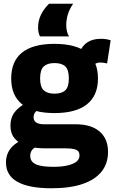

<svg xmlns="http://www.w3.org/2000/svg" viewBox="-20 -789 618 1029"><path d="M256 220Q135 220 73.5 185.5Q12 151 12 82Q12 55 21.5 32.5Q31 10 50.5 -8Q70 -26 99 -39L183 -8Q169 -1 160 6.5Q151 14 146.5 23.5Q142 33 142 46Q142 66 154 79Q166 92 193.5 98.5Q221 105 267 105Q312 105 343 97.5Q374 90 390 77Q406 64 406 45Q406 30 399.5 22Q393 14 377 10Q361 6 331 6H222Q165 6 123 -7Q81 -20 58.5 -47Q36 -74 36 -115Q36 -158 57.5 -186.5Q79 -215 117 -235L201 -211Q181 -201 170.5 -189.5Q160 -178 160 -160Q160 -142 174 -132.5Q188 -123 217 -123H385Q469 -123 514 -84Q559 -45 559 25Q559 87 524.5 130.5Q490 174 422.5 197Q355 220 256 220ZM272 -183Q157 -183 98.5 -230Q40 -277 40 -368Q40 -461 98.5 -507.5Q157 -554 272 -554Q387 -554 446 -507.5Q505 -461 505 -368Q505 -277 446 -230Q387 -183 272 -183ZM272 -287Q311 -287 330 -305Q349 -323 349 -368Q349 -415 330 -433Q311 -451 272 -451Q234 -451 214.5 -433Q195 -415 195 -368Q195 -323 214.5 -305Q234 -287 272 -287ZM468 -424 406 -508Q421 -545 449.5 -563Q478 -581 521 -581Q536 -581 549 -579Q562 -577 573 -573L554 -449Q546 -451 537 -452.5Q528 -454 518 -454Q502 -454 489.5 -446.5Q477 -439 468 -424ZM350 -594H194Q190 -602 187 -614Q184 -626 184 -640Q184 -678 199.5 -710Q215 -742 243 -769H372Q351 -738 343 -710Q335 -682 335 -654Q335 -636 339 -620Q343 -604 350 -594Z"/></svg>

Font: Georama ExtraCondensed Thin
Style: Bold
Weight: 700
Version: Version 1.001